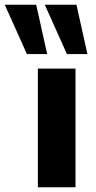

<svg xmlns="http://www.w3.org/2000/svg" viewBox="-91 -786 405 806"><path d="M68 0V-498H226V0ZM190 -559 97 -766H230L276 -559ZM22 -559 -71 -766H61L107 -559Z"/></svg>

Font: Nunito Sans 9pt ExtraBold
Style: Regular
Weight: 800
Version: Version 3.101;gftools[0.9.27]